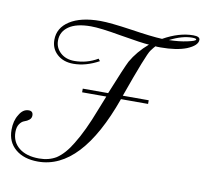

<svg xmlns="http://www.w3.org/2000/svg" viewBox="-63 -566 695 645"><g transform="rotate(10 284.5 -243.0)"><path d="M298.3 -255.8Q336.7 -350.8 347.5 -371.7Q368.3 -408.3 405 -440Q383.3 -440.8 305 -454.2Q235 -466.7 202.5 -466.7Q153.3 -466.7 127.5 -448.8Q101.7 -430.8 101.7 -400.8Q101.7 -375.8 120 -359.2Q138.3 -342.5 167.5 -342.5Q210 -342.5 246.7 -364.2L252.5 -356.7Q208.3 -332.5 165.8 -332.5Q131.7 -332.5 110.4 -351.7Q89.2 -370.8 89.2 -400.8Q89.2 -441.7 126.7 -465.8Q164.2 -490 230.8 -490Q264.2 -490 337.5 -479.2Q408.3 -468.3 445 -466.7Q498.3 -496.7 546.7 -496.7Q569.2 -496.7 569.2 -485Q569.2 -465.8 533.3 -450.8Q499.2 -437.5 445 -437.5Q430 -437.5 427.5 -438.3Q422.5 -433.3 413.3 -420.8Q401.7 -405.8 348.3 -255.8H436.7V-243.3H344.2Q253.3 11.7 105.8 11.7Q57.5 11.7 28.8 -12.5Q0 -36.7 0 -78.3Q0 -109.2 13.3 -130Q25.8 -152.5 45.8 -152.5Q60.8 -152.5 60.8 -137.5Q60.8 -128.3 53.8 -122.5Q46.7 -116.7 37.5 -113.8Q28.3 -110.8 21.2 -100.4Q14.2 -90 14.2 -73.3Q14.2 -39.2 39.2 -19.2Q64.2 0.8 107.5 0.8Q140.8 0.8 165.8 -14.2Q193.3 -32.5 216.7 -71.7Q245.8 -118.3 275 -195L294.2 -243.3H211.7V-255.8ZM558.3 -484.2Q558.3 -488.3 544.2 -488.3Q510 -488.3 468.3 -466.7Q504.2 -467.5 530 -473.3Q558.3 -479.2 558.3 -484.2Z"/></g></svg>

Font: Sirivennela
Style: Regular
Weight: 400
Designer: Appaji Ambarisha Darbha
Foundry: Appaji Ambarisha Darbha
Version: Version 1.00; ttfautohint (v1.8.4.7-5d5b)